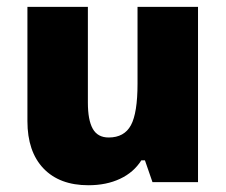

<svg xmlns="http://www.w3.org/2000/svg" viewBox="-20 -536 664 565"><path d="M562.7 0H428.7L406.5 -64.2H395.9Q373.6 -28.8 333.4 -9.9Q293.2 9.1 240.1 9.1Q155.2 9.1 107.9 -40.4Q60.7 -90 60.7 -179.5V-515.7H238.6V-234.1Q238.6 -182.5 253 -157Q267.4 -131.4 299.8 -131.4Q345.8 -131.4 365.3 -167.6Q384.7 -203.7 384.7 -289.7V-515.7H562.7Z"/></svg>

Font: Khula ExtraBold
Style: Regular
Weight: 800
Designer: Erin McLaughlin, Steve Matteson
Version: Version 1.002;PS 1.0;hotconv 1.0.72;makeotf.lib2.5.5900; ttf